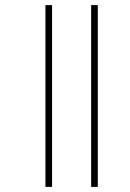

<svg xmlns="http://www.w3.org/2000/svg" viewBox="-20 -682 511 752"><path d="M158 -662V50H184V-662ZM337 -662V50H363V-662Z"/></svg>

Font: Noto Sans Sinhala UI Condensed Thin
Style: Regular
Weight: 100
Width: 3
Designer: Jelle Bosma - Monotype Design Team
Foundry: Monotype Imaging Inc.
Version: Version 2.006